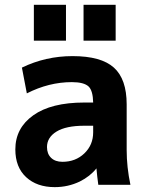

<svg xmlns="http://www.w3.org/2000/svg" viewBox="-20 -768 615 800"><path d="M175.8 -155.3Q175.8 -127 192.9 -110.4Q210 -93.8 240.2 -93.8Q294.9 -93.8 331.5 -128.9Q368.2 -164.1 368.2 -216.8V-244.1H331.1Q254.9 -244.1 215.3 -219.7Q175.8 -195.3 175.8 -155.3ZM282.2 -534.2Q401.4 -534.2 454.6 -486.3Q507.8 -438.5 507.8 -333V-142.6Q507.8 -72.3 523.4 2H389.6Q384.8 -32.2 381.8 -66.4Q355.5 -33.2 312.5 -11.7Q263.7 11.7 208 11.7Q133.8 11.7 88.9 -29.8Q43.9 -71.3 43.9 -145.5Q43.9 -234.4 118.7 -287.6Q193.4 -340.8 331.1 -340.8H368.2Q367.2 -389.6 349.6 -407.2Q330.1 -425.8 279.3 -425.8Q183.6 -425.8 91.8 -378.9L71.3 -486.3Q169.9 -534.2 282.2 -534.2ZM121.1 -598.6V-748H254.9V-598.6ZM328.1 -598.6V-748H461.9V-598.6Z"/></svg>

Font: Nasu
Style: Bold
Weight: 700
Designer: Ryoko NISHIZUKA (kana &amp; ideographs); Paul D. Hunt (Latin, Greek &amp; Cyrillic); Wenlong ZHANG (bopomofo); Sandoll C
Version: Version 2014.1215